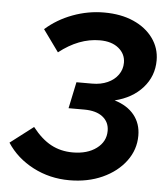

<svg xmlns="http://www.w3.org/2000/svg" viewBox="-52 -757 710 813"><g transform="rotate(5 303.0 -350.0)"><path d="M272.6 10.2Q189 10.2 118.2 -26.6Q47.4 -63.4 6.5 -126.3L104.7 -201.5Q142.9 -152.6 184.2 -130.5Q225.4 -108.4 276.5 -108.4Q338.8 -108.4 377.5 -137.4Q416.3 -166.3 416.3 -212.2Q416.3 -249.4 388.4 -271.4Q360.6 -293.4 309.6 -293.4H243L266.7 -405.8H333.7Q370.4 -405.8 398.8 -418.6Q427.2 -431.3 443.5 -454.2Q459.8 -477.1 459.8 -505.7Q459.8 -542.7 430.3 -567Q400.8 -591.3 350.4 -591.3Q305.7 -591.3 262.5 -574.7Q219.2 -558 177.5 -525.1L110.5 -617.8Q159.8 -661.6 224.9 -685.9Q289.9 -710.2 358.3 -710.2Q430 -710.2 483.5 -686.5Q537 -662.8 566.9 -621.2Q596.9 -579.7 596.9 -527.4Q596.9 -460.5 553 -411Q509.1 -361.5 434.5 -343.4Q489.1 -326.9 518.3 -290.7Q547.5 -254.5 547.5 -203.2Q547.5 -143.5 511.3 -94.9Q475.1 -46.3 412.9 -18Q350.7 10.2 272.6 10.2Z"/></g></svg>

Font: Red Hat Display VF
Style: Italic
Weight: 300
Italic angle: -12°
Designer: Pentagram, MCKL
Foundry: Pentagram, MCKL
Version: Version 1.010